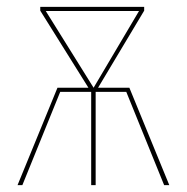

<svg xmlns="http://www.w3.org/2000/svg" viewBox="-20 -538 543 558"><path d="M472 0H457L347 -271H258V0H245V-271H155L45 0H31L147 -283H237L97 -507V-518H102H396H399V-507L265 -283H356ZM252 -283 384 -506H113Z"/></svg>

Font: Fira Sans Compressed Hair
Style: Regular
Weight: 100
Width: 1
Designer: bBox Type GmbH & Carrois Corporate GbR & Edenspiekermann AG
Foundry: bBox Type GmbH & Carrois Corporate GbR & Edenspiekermann AG
Version: Version 4.301